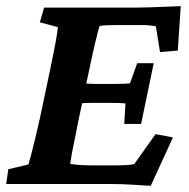

<svg xmlns="http://www.w3.org/2000/svg" viewBox="-26 -598 614 624"><path d="M463.9 5.9Q436.5 3.9 399.9 2Q363.3 0 334 0H-5.9L1 -47.9L66.4 -63.5Q69.3 -73.2 74.7 -93.3Q80.1 -113.3 87.4 -143.6Q94.7 -173.8 103.5 -212.9L134.8 -361.3Q147.5 -421.9 154.3 -458.5Q161.1 -495.1 162.1 -509.8L103.5 -525.4L117.2 -573.2H414.1Q434.6 -573.2 461.4 -574.2Q488.3 -575.2 515.1 -576.2Q542 -577.1 561.5 -578.1L551.8 -433.6L494.1 -428.7L480.5 -512.7Q468.8 -514.6 458.5 -515.6Q448.2 -516.6 437.5 -516.6H361.3Q342.8 -516.6 325.7 -516.1Q308.6 -515.6 297.9 -513.7Q295.9 -508.8 292 -493.7Q288.1 -478.5 283.2 -458.5Q278.3 -438.5 273.9 -417.5Q269.5 -396.5 265.6 -378.9L226.6 -195.3Q222.7 -172.9 216.8 -145.5Q210.9 -118.2 207 -96.2Q203.1 -74.2 202.1 -65.4Q219.7 -62.5 237.8 -61.5Q255.9 -60.5 285.2 -60.5H339.8Q371.1 -60.5 384.8 -61.5Q398.4 -62.5 410.2 -64.5L479.5 -162.1L536.1 -151.4ZM377.9 -195.3 381.8 -261.7Q375 -262.7 360.8 -263.2Q346.7 -263.7 328.1 -263.7H276.4Q258.8 -263.7 243.7 -262.7Q228.5 -261.7 219.7 -260.7L234.4 -328.1Q243.2 -327.1 257.8 -326.2Q272.5 -325.2 289.1 -325.2H340.8Q359.4 -325.2 374.5 -325.7Q389.6 -326.2 396.5 -327.1L419.9 -392.6H473.6L432.6 -195.3Z"/></svg>

Font: Crimson Pro
Style: Bold Italic
Weight: 700
Italic angle: -12°
Designer: Jacques Le Bailly
Foundry: Baron von Fonthausen
Version: Version 1.003